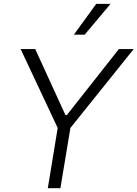

<svg xmlns="http://www.w3.org/2000/svg" viewBox="-20 -984 719 1004"><path d="M87.9 -727.5H164.1L322.3 -382.3H329.6L601.6 -727.5H679.2L348.1 -314.9L295.9 0H230L281.7 -314.9ZM366.2 -802.7 483.4 -963.9H558.1L422.9 -802.7Z"/></svg>

Font: Inter Tight Light
Style: Italic
Weight: 300
Italic angle: -9.39999°
Designer: Rasmus Andersson
Foundry: rsms
Version: Version 3.004